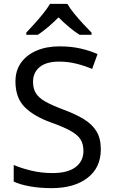

<svg xmlns="http://www.w3.org/2000/svg" viewBox="-20 -964 589 994"><path d="M502 -191Q502 -96 433 -43Q364 10 247 10Q187 10 136 1Q85 -8 51 -24V-110Q87 -94 140.5 -81Q194 -68 251 -68Q331 -68 371.5 -99Q412 -130 412 -183Q412 -218 397 -242Q382 -266 345.5 -286.5Q309 -307 244 -330Q153 -363 106.5 -411Q60 -459 60 -542Q60 -599 89 -639.5Q118 -680 169.5 -702Q221 -724 288 -724Q347 -724 396 -713Q445 -702 485 -684L457 -607Q420 -623 376.5 -634Q333 -645 286 -645Q219 -645 185 -616.5Q151 -588 151 -541Q151 -505 166 -481Q181 -457 215 -438Q249 -419 307 -397Q370 -374 413.5 -347.5Q457 -321 479.5 -284Q502 -247 502 -191ZM329 -944Q341 -922 363.5 -894.5Q386 -867 410.5 -840.5Q435 -814 454 -795V-784H392Q366 -800 338 -823.5Q310 -847 283 -874Q256 -847 229 -824Q202 -801 176 -784H116V-795Q135 -815 158.5 -841Q182 -867 204 -894.5Q226 -922 239 -944Z"/></svg>

Font: Noto Sans Living
Style: Regular
Weight: 400
Designer: Monotype Design Team
Foundry: Monotype Imaging Inc.
Version: Version 2.013; ttfautohint (v1.8.4.7-5d5b)